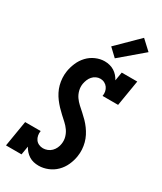

<svg xmlns="http://www.w3.org/2000/svg" viewBox="-242 -1072 987 1167"><g transform="rotate(30 251.5 -489.0)"><path d="M239 8Q220 8 203 4Q186 0 171 -9.5Q156 -19 144.5 -32Q133 -45 125 -60L115 0H6L36 -181H145Q142 -165 145 -149.5Q148 -134 156.5 -122Q165 -110 179 -103.5Q193 -97 209 -97Q224 -97 239.5 -103Q255 -109 266.5 -120.5Q278 -132 285 -147Q292 -162 294 -177Q298 -202 291.5 -225Q285 -248 272 -266.5Q259 -285 242 -300.5Q225 -316 208 -331.5Q191 -347 175.5 -363.5Q160 -380 146.5 -398Q133 -416 122.5 -436.5Q112 -457 106 -479.5Q100 -502 98.5 -526.5Q97 -551 101 -576Q106 -606 119 -636.5Q132 -667 155 -691.5Q178 -716 209 -729.5Q240 -743 271 -743Q290 -743 307 -738.5Q324 -734 338.5 -725Q353 -716 364.5 -703Q376 -690 384 -675L394 -735H503L473 -554H364Q367 -570 364 -585Q361 -600 352.5 -612Q344 -624 330.5 -631Q317 -638 301 -638Q286 -638 272 -631.5Q258 -625 247.5 -613Q237 -601 231.5 -587Q226 -573 223 -558Q219 -534 225 -510.5Q231 -487 244 -468.5Q257 -450 274 -434.5Q291 -419 308 -404Q325 -389 341 -372.5Q357 -356 370.5 -337.5Q384 -319 394.5 -298.5Q405 -278 411 -255.5Q417 -233 418.5 -209Q420 -185 416 -160Q411 -128 397 -97Q383 -66 359 -42Q335 -18 303 -5Q271 8 239 8ZM314 -789 259 -841 406 -986 473 -924Z"/></g></svg>

Font: Iosevka Curly Slab Extrabold
Style: Italic
Weight: 800
Italic angle: -9°
Monospace: yes
Designer: Belleve Invis
Foundry: Belleve Invis
Version: Version 22.1.2; ttfautohint (v1.8.4)